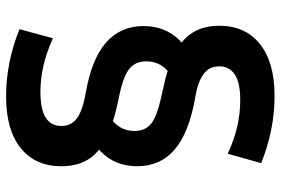

<svg xmlns="http://www.w3.org/2000/svg" viewBox="-162 -618 900 615"><g transform="rotate(-90 287.5 -310.0)"><path d="M329 -202Q360 -210 379.5 -234Q399 -258 399 -292Q399 -315 388 -331.5Q377 -348 350.5 -359.5Q324 -371 277 -380Q199 -396 151.5 -420Q104 -444 83.5 -479Q63 -514 63 -563Q63 -646 121 -693Q179 -740 287 -740Q342 -740 396.5 -729Q451 -718 502 -697L473 -590Q426 -611 384.5 -620.5Q343 -630 301 -630Q245 -630 218.5 -613Q192 -596 192 -563Q192 -543 202 -528Q212 -513 234 -503Q256 -493 292 -486Q405 -467 458.5 -420.5Q512 -374 512 -300Q512 -230 466.5 -184.5Q421 -139 335 -125ZM288 120Q234 120 179 109Q124 98 73 77L103 -30Q149 -9 190.5 0.5Q232 10 275 10Q331 10 357 -7.5Q383 -25 383 -57Q383 -78 373 -92.5Q363 -107 341.5 -117.5Q320 -128 284 -134Q170 -154 116.5 -200Q63 -246 63 -320Q63 -390 109 -435.5Q155 -481 241 -495L246 -418Q216 -410 196 -386Q176 -362 176 -328Q176 -305 187 -288.5Q198 -272 224.5 -261Q251 -250 298 -240Q378 -224 424.5 -200Q471 -176 492 -141Q513 -106 513 -57Q513 26 454.5 73Q396 120 288 120Z"/></g></svg>

Font: M PLUS 2
Style: Bold
Weight: 700
Designer: Coji Morishita
Foundry: UNDERFOREST DESIGN
Version: Version 1.001